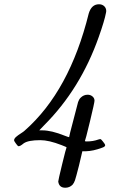

<svg xmlns="http://www.w3.org/2000/svg" viewBox="-20 -686 551 900"><path d="M253 165Q253 159 271.5 83Q290 7 292 5Q292 3 268 -6Q209 -29 169 -29Q112 -29 91 -14Q72 2 65 -1Q62 -3 54 -14Q46 -25 46 -28Q46 -36 55 -44Q64 -52 77.5 -60.5Q91 -69 96 -74Q306 -259 396 -623Q409 -666 444 -666Q459 -666 468.5 -657Q478 -648 478 -634Q478 -633 477.5 -630.5Q477 -628 477 -627Q470 -589 443 -513Q357 -269 187 -99L164 -75H178Q221 -75 283 -50Q301 -43 304 -43Q304 -48 325 -127Q342 -195 346 -207.5Q350 -220 358 -228Q372 -242 391 -242Q404 -242 413.5 -234Q423 -226 423 -214Q423 -205 401.5 -116Q380 -27 378 -25Q378 -23 387 -23Q416 -23 441 -32Q450 -35 452.5 -33.5Q455 -32 463 -22Q473 -10 473 -5Q473 2 457 7Q417 22 383 23H366L350 91Q336 146 331.5 159Q327 172 320 180Q306 194 286 194Q257 194 253 165Z"/></svg>

Font: MathJax_Main
Style: Italic
Weight: 400
Version: Version 1.1